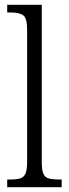

<svg xmlns="http://www.w3.org/2000/svg" viewBox="-20 -780 287 800"><path d="M10 0V-32H21Q48 -32 63.5 -36.5Q79 -41 86 -56.5Q93 -72 93 -105V-656Q93 -705 76.5 -716.5Q60 -728 25 -728H10V-760H154V-105Q154 -72 160.5 -56.5Q167 -41 183 -36.5Q199 -32 226 -32H237V0Z"/></svg>

Font: Noto Serif Lao Condensed Light
Style: Regular
Weight: 300
Width: 3
Designer: Monotype Design Team
Foundry: Monotype Imaging Inc.
Version: Version 2.003; ttfautohint (v1.8.4.7-5d5b)